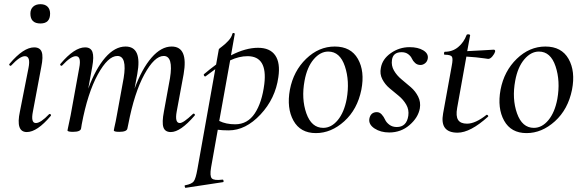

<svg xmlns="http://www.w3.org/2000/svg" viewBox="-20 -621 2779 916"><path d="M173 -509Q125 -509 125 -556Q125 -577 138 -589Q151 -601 173 -601Q195 -601 207 -589Q219 -577 219 -556Q219 -509 173 -509ZM108 9Q54 9 75 -89L116 -297Q127 -353 99 -353Q75 -353 34 -309Q30 -305 26 -309Q22 -313 26 -317Q92 -395 143 -395Q171 -395 179 -373Q187 -351 177 -302L137 -89Q126 -34 151 -34Q174 -34 214 -76Q216 -78 219 -77Q222 -76 223 -73Q224 -70 222 -68Q157 9 108 9Z M900 -77Q904 -81 908 -77Q912 -73 908 -69Q841 9 795 9Q767 9 759.5 -14Q752 -37 762 -89L791 -248Q808 -354 761 -354Q717 -354 669 -266.5Q621 -179 592 -28L588 -9Q586 8 549 8Q523 8 523 1Q523 -1 525.5 -12.5Q528 -24 532 -42Q536 -60 538 -74L570 -249Q587 -354 540 -354Q495 -354 446.5 -265.5Q398 -177 370 -28L367 -9Q365 8 328 8Q302 8 302 1Q302 -1 304.5 -11.5Q307 -22 310.5 -40Q314 -58 317 -71L358 -297Q369 -353 342 -353Q318 -353 277 -309Q273 -305 269 -309Q265 -313 269 -317Q335 -395 386 -395Q413 -395 421 -373Q429 -351 420 -302L401 -198Q436 -293 482 -346Q528 -399 579 -399Q659 -399 635 -268L622 -198Q657 -293 703 -346Q749 -399 799 -399Q879 -399 856 -267L823 -89Q813 -34 838 -34Q855 -34 900 -77Z M1211 -393Q1268 -393 1293 -357Q1318 -321 1308 -253Q1294 -151 1223 -75Q1152 1 1071 1Q1040 1 1019 -2L987 178Q980 219 990.5 230Q1001 241 1041 236Q1045 235 1046.5 241Q1048 247 1044 248L866 275Q863 276 862 271Q859 264 863 263Q895 257 904.5 244Q914 231 922 185L1007 -291Q1001 -287 961 -257Q957 -254 953 -261Q951 -265 953 -267Q980 -290 1011 -313L1024 -386Q1024 -388 1038.5 -398.5Q1053 -409 1069 -426Q1085 -443 1089 -461Q1090 -463 1093 -463.5Q1096 -464 1098 -462.5Q1100 -461 1100 -459L1082 -357Q1152 -393 1211 -393ZM1241 -220Q1257 -353 1161 -353Q1121 -353 1078 -333L1026 -44Q1058 -28 1102 -28Q1161 -28 1195.5 -80Q1230 -132 1241 -220Z M1487 14Q1413 14 1380 -45.5Q1347 -105 1363 -193Q1380 -282 1440.5 -340.5Q1501 -399 1577 -399Q1654 -399 1687.5 -340Q1721 -281 1704 -193Q1685 -99 1622.5 -42.5Q1560 14 1487 14ZM1522 -11Q1561 -11 1591.5 -48Q1622 -85 1634 -149Q1649 -234 1625.5 -304.5Q1602 -375 1546 -375Q1508 -375 1476.5 -338Q1445 -301 1433 -236Q1417 -150 1441.5 -80.5Q1466 -11 1522 -11Z M1837 11Q1796 11 1767 -8Q1738 -27 1742 -54Q1748 -86 1778 -86Q1791 -86 1801 -75Q1811 -64 1817 -50.5Q1823 -37 1837.5 -26Q1852 -15 1873 -15Q1920 -15 1928 -69Q1932 -98 1918 -122Q1904 -146 1882 -164Q1860 -182 1838.5 -200Q1817 -218 1804 -243Q1791 -268 1797 -297Q1804 -339 1844.5 -367.5Q1885 -396 1934 -396Q1974 -396 1999 -381Q2024 -366 2021 -343Q2019 -328 2008.5 -319.5Q1998 -311 1986 -311Q1971 -311 1960.5 -320.5Q1950 -330 1945 -341.5Q1940 -353 1927.5 -362.5Q1915 -372 1896 -372Q1855 -372 1850 -335Q1846 -308 1859.5 -284.5Q1873 -261 1895.5 -242.5Q1918 -224 1940 -205Q1962 -186 1975 -160Q1988 -134 1983 -104Q1975 -60 1934 -24.5Q1893 11 1837 11Z M2335 -384Q2344 -384 2342 -374Q2339 -364 2329 -352Q2319 -340 2309 -340Q2308 -340 2291.5 -342.5Q2275 -345 2250.5 -347.5Q2226 -350 2205 -351L2161 -106Q2154 -67 2165.5 -49Q2177 -31 2208 -31Q2248 -31 2301 -73Q2302 -74 2304.5 -73Q2307 -72 2308.5 -69.5Q2310 -67 2309 -65Q2224 12 2163 12Q2077 12 2094 -80L2135 -306Q2142 -341 2136 -350.5Q2130 -360 2101 -360Q2099 -360 2098.5 -363.5Q2098 -367 2099 -370.5Q2100 -374 2102 -374Q2139 -374 2166 -396.5Q2193 -419 2206 -454Q2206 -456 2210.5 -457Q2215 -458 2219 -456.5Q2223 -455 2223 -453L2209 -377Q2239 -378 2284.5 -381Q2330 -384 2335 -384Z M2492 14Q2418 14 2385 -45.5Q2352 -105 2368 -193Q2385 -282 2445.5 -340.5Q2506 -399 2582 -399Q2659 -399 2692.5 -340Q2726 -281 2709 -193Q2690 -99 2627.5 -42.5Q2565 14 2492 14ZM2527 -11Q2566 -11 2596.5 -48Q2627 -85 2639 -149Q2654 -234 2630.5 -304.5Q2607 -375 2551 -375Q2513 -375 2481.5 -338Q2450 -301 2438 -236Q2422 -150 2446.5 -80.5Q2471 -11 2527 -11Z"/></svg>

Font: Cormorant Infant Book
Style: Italic
Weight: 500
Italic angle: -10°
Designer: Christian Thalmann (Catharsis Fonts)
Version: Version 1.000;PS 002.000;hotconv 1.0.88;makeotf.lib2.5.64775